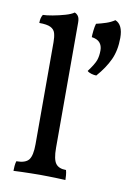

<svg xmlns="http://www.w3.org/2000/svg" viewBox="-82 -772 594 830"><g transform="rotate(10 214.5 -357.0)"><path d="M36 3Q36 -7 37 -18.5Q38 -30 41 -40Q81 -40 95.5 -58.5Q110 -77 110 -127V-575Q110 -598 105.5 -614Q101 -630 85 -638Q69 -646 35 -646Q35 -657 37 -666Q39 -675 44 -683Q59 -683 86.5 -688Q114 -693 140 -700.5Q166 -708 178 -717Q187 -714 193.5 -705Q200 -696 200 -677V-127Q200 -77 213.5 -58.5Q227 -40 259 -40Q262 -30 263 -17Q264 -4 264 3Q246 2 227.5 1.5Q209 1 189.5 0.5Q170 0 151 0Q132 0 111.5 0.5Q91 1 71.5 1.5Q52 2 36 3ZM357 -715Q374 -708 382.5 -690Q391 -672 391 -643Q391 -588 372 -547Q353 -506 317 -465Q307 -465 295 -468.5Q283 -472 277 -478Q303 -513 309.5 -531.5Q316 -550 316 -575Q316 -596 304.5 -609Q293 -622 269 -625Q269 -635 271 -653.5Q273 -672 277 -685Q299 -690 320 -697Q341 -704 357 -715Z"/></g></svg>

Font: Vollkorn
Style: Regular
Weight: 400
Designer: Friedrich Althausen
Foundry: Friedrich Althausen
Version: Version 4.104